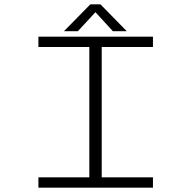

<svg xmlns="http://www.w3.org/2000/svg" viewBox="-20 -870 890 890"><path d="M567.5 -725.5H503L422.5 -813.5L341 -725.5H276.5L399 -850H445.5ZM689 -652H451.5V-48H689V0H158V-48H394V-652H158V-700H689Z"/></svg>

Font: League Mono Wide UltraLight
Style: Regular
Weight: 200
Width: 8
Designer: Tyler Finck
Foundry: The League of Moveable Type / Tyler Finck
Version: Version 2.210